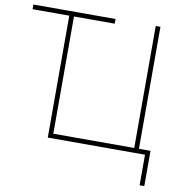

<svg xmlns="http://www.w3.org/2000/svg" viewBox="-93 -800 1027 1061"><g transform="rotate(10 420.0 -270.0)"><path d="M214.8 0C214.8 0 760.3 0 760.3 0C760.3 0 760.3 171.4 760.3 171.4C760.3 171.4 786.6 171.4 786.6 171.4C786.6 171.4 786.6 -26.4 786.6 -26.4C786.6 -26.4 721.7 -26.4 721.7 -26.4C721.7 -26.4 721.7 -710.9 721.7 -710.9C721.7 -710.9 695.3 -710.9 695.3 -710.9C695.3 -710.9 695.3 -26.4 695.3 -26.4C695.3 -26.4 241.2 -26.4 241.2 -26.4C241.2 -26.4 241.2 -684.1 241.2 -684.1C241.2 -684.1 469.7 -684.1 469.7 -684.1C469.7 -684.1 469.7 -710.4 469.7 -710.4C469.7 -710.4 241.2 -710.4 241.2 -710.4C241.2 -710.4 241.2 -710.9 241.2 -710.9C241.2 -710.9 214.8 -710.9 214.8 -710.9C214.8 -710.9 214.8 -710.4 214.8 -710.4C214.8 -710.4 8.8 -710.4 8.8 -710.4C8.8 -710.4 8.8 -684.1 8.8 -684.1C8.8 -684.1 214.8 -684.1 214.8 -684.1C214.8 -684.1 214.8 0 214.8 0Z"/></g></svg>

Font: WOX
Style: Regular
Weight: 500
Designer: Google
Foundry: ""
Version: ""